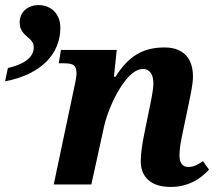

<svg xmlns="http://www.w3.org/2000/svg" viewBox="-31 -735 869 765"><path d="M529.8 -92.8Q529.8 -135.7 545.9 -211.9L562 -291Q564 -300.8 566.9 -314.9Q569.8 -329.1 572.8 -344.5Q575.7 -359.9 577.9 -375.2Q580.1 -390.6 580.1 -402.8Q580.1 -412.1 578.4 -422.4Q576.7 -432.6 572 -440.9Q567.4 -449.2 559.3 -454.6Q551.3 -460 538.1 -460Q521 -460 504.2 -448.5Q487.3 -437 471.7 -418.2Q456.1 -399.4 441.9 -375.2Q427.7 -351.1 416.3 -325.7Q404.8 -300.3 396.5 -275.9Q388.2 -251.5 383.8 -231.9L333 0H183.1L267.1 -397.9Q268.6 -404.3 269.8 -411.1Q271 -418 272 -424.1Q272.9 -430.2 273.4 -434.6Q273.9 -439 273.9 -440.9Q273.9 -454.6 271 -462.9Q268.1 -471.2 261.7 -475.6Q255.4 -480 245.4 -481.4Q235.4 -482.9 221.2 -482.9H203.1L211.9 -536.1H434.1L422.9 -429.2H429.2Q448.2 -459 468.5 -481Q488.8 -502.9 512.2 -517.3Q535.6 -531.7 563.2 -538.8Q590.8 -545.9 624 -545.9Q655.8 -545.9 677.5 -536.6Q699.2 -527.3 712.6 -511.5Q726.1 -495.6 731.9 -474.9Q737.8 -454.1 737.8 -431.2Q737.8 -418.5 736.1 -404.1Q734.4 -389.6 731.7 -375Q729 -360.4 725.8 -345.7Q722.7 -331.1 720.2 -317.9L697.8 -210.9Q691.9 -183.6 688 -159.9Q684.1 -136.2 684.1 -115.2Q684.1 -93.3 693.1 -81.5Q702.1 -69.8 719.2 -69.8Q734.9 -69.8 747.8 -75.7Q760.7 -81.5 777.8 -92.8L801.8 -59.1Q790 -46.4 774.9 -33.9Q759.8 -21.5 741 -11.7Q722.2 -2 699.2 3.9Q676.3 9.8 648.9 9.8Q591.3 9.8 560.5 -17.3Q529.8 -44.4 529.8 -92.8ZM209.5 -624Q209.5 -585.9 195.6 -551.8Q181.6 -517.6 154.1 -489.7Q126.5 -461.9 85.2 -441.7Q43.9 -421.4 -10.7 -411.1L0.5 -463.9Q103.5 -488.3 103.5 -546.9Q103.5 -557.1 99.4 -564.7Q95.2 -572.3 88.9 -578.4Q82.5 -584.5 75.4 -590.3Q68.4 -596.2 62 -603.8Q55.7 -611.3 51.5 -621.3Q47.4 -631.3 47.4 -646Q47.4 -662.1 53.5 -674.8Q59.6 -687.5 69.8 -696.5Q80.1 -705.6 93.8 -710.2Q107.4 -714.8 122.6 -714.8Q140.6 -714.8 156.5 -708.7Q172.4 -702.6 184.1 -691.2Q195.8 -679.7 202.6 -662.8Q209.5 -646 209.5 -624Z"/></svg>

Font: Droid Serif
Style: Bold Italic
Weight: 700
Italic angle: -12°
Designer: Monotype Design team
Foundry: Monotype Imaging Inc.
Version: Version 1.03